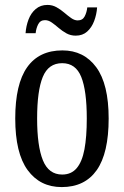

<svg xmlns="http://www.w3.org/2000/svg" viewBox="-20 -751 504 781"><path d="M231 10Q143 10 92.5 -59Q42 -128 42 -269Q42 -409 90.5 -477.5Q139 -546 234 -546Q321 -546 371.5 -477.5Q422 -409 422 -269Q422 -128 373.5 -59Q325 10 231 10ZM233 -41Q270 -41 292 -67Q314 -93 323.5 -143.5Q333 -194 333 -269Q333 -382 310.5 -438Q288 -494 233 -494Q177 -494 154 -438Q131 -382 131 -269Q131 -157 154.5 -99Q178 -41 233 -41ZM288 -606Q267 -606 250 -615.5Q233 -625 218.5 -637.5Q204 -650 190.5 -659.5Q177 -669 163 -669Q144 -669 135.5 -652.5Q127 -636 125 -616H84Q86 -645 96 -671.5Q106 -698 125.5 -714.5Q145 -731 173 -731Q193 -731 210 -721.5Q227 -712 241.5 -699.5Q256 -687 269.5 -677.5Q283 -668 296 -668Q316 -668 324.5 -684.5Q333 -701 335 -721H375Q373 -692 363 -665.5Q353 -639 334.5 -622.5Q316 -606 288 -606Z"/></svg>

Font: Noto Serif ExtraCondensed
Style: Regular
Weight: 400
Width: 2
Designer: Monotype Design Team
Foundry: Monotype Imaging Inc.
Version: Version 2.013